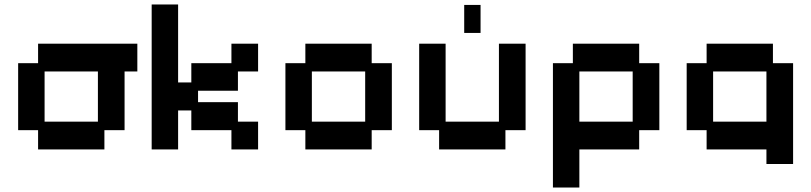

<svg xmlns="http://www.w3.org/2000/svg" viewBox="-20 -656 3621 857"><path d="M150 11V-75H61V-374H150V-461H593V-337H536V-75H446V11ZM179 -113H417V-337H179Z M657 11V-636H775V-288H834V-374H1013V-461H1132V-337H1042V-251H864V-200H1042V-113H1132V11H1013V-75H834V-163H775V11Z M1343 11V-75H1254V-374H1343V-461H1639V-374H1729V-75H1639V11ZM1372 -113H1610V-337H1372Z M1940 11V-75H1851V-461H1969V-113H2207V-461H2326V-75H2236V11ZM2052 -509V-634H2125V-509Z M2448 181V-374H2537V-461H2833V-374H2923V-75H2833V11H2566V181ZM2566 -113H2804V-337H2566Z M3401 76V11H3134V-75H3045V-374H3134V-461H3430V-374H3520V76ZM3163 -113H3401V-337H3163Z"/></svg>

Font: Pixelify Sans SemiBold
Style: Regular
Weight: 600
Designer: Stefie Justprince
Foundry: Typecalism Foundryline
Version: Version 1.000